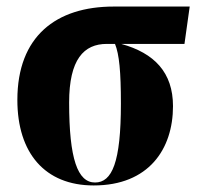

<svg xmlns="http://www.w3.org/2000/svg" viewBox="-20 -556 610 586"><path d="M266 10C434 10 508 -101 508 -232C508 -335 451 -394 350 -422H543L559 -536H327C151 -536 33 -445 33 -251C33 -89 117 10 266 10ZM270 1C217 1 191 -71 191 -243C191 -375 236 -422 306 -422H331C344 -390 349 -337 349 -240C349 -60 322 1 270 1Z"/></svg>

Font: Noto Serif Display Condensed ExtraBold
Style: Regular
Weight: 800
Width: 3
Designer: Monotype Design Team
Foundry: Monotype Imaging Inc.
Version: Version 2.009